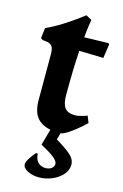

<svg xmlns="http://www.w3.org/2000/svg" viewBox="-121 -606 574 897"><g transform="rotate(15 166.0 -157.5)"><path d="M294 141Q294 167 275 189Q256 211 225.5 224Q195 237 161 237Q132 237 107.5 225Q83 213 83 194Q83 175 120 131H129Q130 158 144 172.5Q158 187 181 187Q198 187 209.5 178.5Q221 170 221 157Q221 142 197 124Q173 106 135 86L157 8Q111 -1 89.5 -30Q68 -59 68 -111V-333Q68 -364 57 -375Q46 -386 14 -387L4 -394L10 -444Q49 -462 87 -486Q125 -510 150 -528.5Q175 -547 181 -552L209 -537Q208 -531 204.5 -507.5Q201 -484 198 -450L315 -453L319 -448L309 -380L192 -383Q186 -296 186 -167Q186 -125 200.5 -106Q215 -87 249 -87Q266 -87 287 -93.5Q308 -100 308 -101L321 -68Q315 -62 294 -43.5Q273 -25 247.5 -7.5Q222 10 207 12L198 44Q242 70 268 92Q294 114 294 141Z"/></g></svg>

Font: Sahitya
Style: Bold
Weight: 700
Designer: Juan Pablo del Peral
Foundry: Juan Pablo del Peral (http://www.huertatipografica.com)
Version: Version 1.001;PS 001.000;hotconv 1.0.70;makeotf.lib2.5.58329